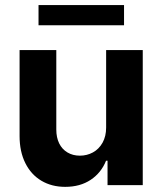

<svg xmlns="http://www.w3.org/2000/svg" viewBox="-20 -727 637 754"><path d="M396.8 -530.3H540.6V0H402.3V-95.9H396.5Q377.6 -48.5 336.1 -20.8Q294.7 6.8 235.9 6.8Q182.9 6.8 142.4 -17.3Q101.9 -41.4 79.4 -86.6Q56.9 -131.8 56.9 -192.8V-530.3H201.1V-218Q201.1 -187 212.4 -163.9Q223.8 -140.8 244.9 -128.3Q266 -115.7 293.7 -115.7Q321.5 -115.7 345 -128.5Q368.5 -141.3 382.7 -166.5Q396.8 -191.8 396.8 -226.1ZM467.1 -627.7H131.3V-707H467.1Z"/></svg>

Font: Pretendard GOV Variable
Style: Regular
Weight: 400
Designer: Base glyphs from Inter by Rasmus Andersson; Hangul glyphs from Noto Sans CJK(Source Han Sans) by Jang Soo-young and Kang
Foundry: Kil Hyung-jin
Version: Version 1.307;Glyphs 3.2 (3192)